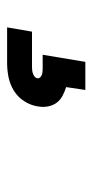

<svg xmlns="http://www.w3.org/2000/svg" viewBox="120 -160 260 540"><g transform="rotate(90 250.0 110.0)"><path d="M57 220 69 150H169Q173 150 177.5 149.5Q182 149 186.5 147.5Q191 146 195 143Q199 140 200 135Q201 131 198 127.5Q195 124 191 122.5Q187 121 182.5 120.5Q178 120 174 120H134L154 0H233L225 54Q238 58 250 64.5Q262 71 269.5 81.5Q277 92 279.5 106Q282 120 279 135Q276 154 264.5 172Q253 190 235 201Q217 212 197 216Q177 220 157 220Z"/></g></svg>

Font: Iosevka Slab Medium
Style: Italic
Weight: 500
Italic angle: -9°
Monospace: yes
Designer: Belleve Invis
Foundry: Belleve Invis
Version: Version 11.1.0; ttfautohint (v1.8.3)